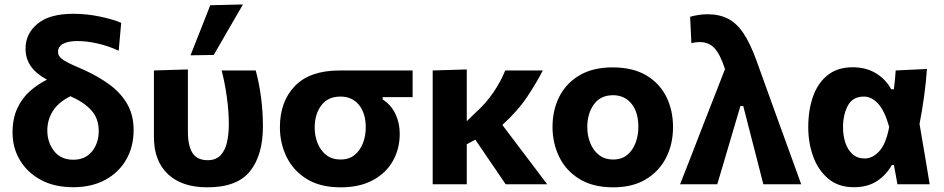

<svg xmlns="http://www.w3.org/2000/svg" viewBox="-20 -808 4138 842"><path d="M300.5 13Q218.5 13 159 -19.2Q99.5 -51.5 67.2 -105.8Q35 -160 35 -226.5Q35 -288.5 56 -333.2Q77 -378 111.5 -408.5Q146 -439 186 -458.5Q137.5 -485 114.8 -518.2Q92 -551.5 92 -595Q92 -660 144.5 -703.8Q197 -747.5 301.5 -747.5Q361.5 -747.5 419.8 -735Q478 -722.5 511.5 -708L500.5 -585.5Q455.5 -606.5 408.2 -617.2Q361 -628 320 -628Q281 -628 257.8 -616.5Q234.5 -605 234.5 -579.5Q234.5 -563.5 250 -550.8Q265.5 -538 306 -520L347 -502Q410.5 -473.5 460 -437.2Q509.5 -401 537.8 -352.2Q566 -303.5 566 -237.5Q566 -165 533.8 -108.5Q501.5 -52 442 -19.5Q382.5 13 300.5 13ZM187.5 -236Q187.5 -184 217 -145.8Q246.5 -107.5 301.5 -107.5Q354 -107.5 383.5 -144Q413 -180.5 413 -233.5Q413 -287.5 381.5 -323.2Q350 -359 289 -386Q235 -359 211.2 -320.2Q187.5 -281.5 187.5 -236Z M889.5 13.5Q777.5 13.5 716.2 -44.5Q655 -102.5 655 -207V-499L804 -503.5V-231Q804 -168.5 824.2 -137Q844.5 -105.5 891 -105.5Q927 -105.5 947.2 -127Q967.5 -148.5 975.5 -184.2Q983.5 -220 983.5 -263.5Q983.5 -320.5 974.5 -384.2Q965.5 -448 952 -499H1101.5Q1116 -446 1124.5 -382.8Q1133 -319.5 1133 -253.5Q1133 -128 1076.5 -57.2Q1020 13.5 889.5 13.5ZM815.5 -565.5Q837 -620.5 859 -675.5Q880.5 -730.5 902 -785L1045.5 -788.5Q1012.5 -731.5 980.5 -676.5Q948.5 -621 917.5 -567Z M1474 13.5Q1383.5 13.5 1324.5 -23.5Q1265.5 -60.5 1236.5 -120.5Q1207.5 -180.5 1207.5 -250Q1207.5 -362.5 1273.2 -430.8Q1339 -499 1470.5 -499H1789.5V-382H1658V-372Q1695.5 -348 1714.2 -308.2Q1733 -268.5 1733 -221.5Q1733 -155.5 1703 -102.2Q1673 -49 1615.2 -17.8Q1557.5 13.5 1474 13.5ZM1473.5 -108.5Q1511 -108.5 1535.2 -128.5Q1559.5 -148.5 1571.8 -180.5Q1584 -212.5 1584 -249Q1584 -311.5 1554.2 -348Q1524.5 -384.5 1473 -384.5Q1418 -384.5 1389 -345.8Q1360 -307 1360 -248.5Q1360 -212 1372.8 -180Q1385.5 -148 1410.8 -128.2Q1436 -108.5 1473.5 -108.5Z M1877.5 0V-499L2027 -503.5V-276.5L2064 -312.5Q2111.5 -355 2144.5 -404Q2177.5 -453 2195.5 -499H2360.5Q2335.5 -449.5 2293.8 -386.2Q2252 -323 2183 -260L2248 -174Q2278 -134.5 2312 -89.5Q2346 -44 2379.5 0H2197.5Q2177 -30 2157.5 -59Q2138 -87.5 2117.5 -117.5L2064.5 -195.5L2027 -175.5V0Z M2669.5 13.5Q2579 13.5 2519.8 -23.8Q2460.5 -61 2431.8 -121.2Q2403 -181.5 2403 -251Q2403 -325.5 2433.2 -384.8Q2463.5 -444 2522.2 -478.2Q2581 -512.5 2666.5 -512.5Q2755 -512.5 2813.8 -477.8Q2872.5 -443 2902 -383.8Q2931.5 -324.5 2931.5 -251Q2931.5 -175.5 2900.8 -115.8Q2870 -56 2811.8 -21.2Q2753.5 13.5 2669.5 13.5ZM2669 -108.5Q2706.5 -108.5 2730.8 -128.8Q2755 -149 2767.2 -181.5Q2779.5 -214 2779.5 -251Q2779.5 -316.5 2749 -353.5Q2718.5 -390.5 2668.5 -390.5Q2613.5 -390.5 2584.5 -350.2Q2555.5 -310 2555.5 -251Q2555.5 -214 2568.2 -181.5Q2581 -149 2606.2 -128.8Q2631.5 -108.5 2669 -108.5Z M2962.5 0Q2989 -67.5 3017.5 -140.5Q3045.5 -213.5 3072.5 -282.5Q3093 -334.5 3115.2 -391.5Q3137.5 -448.5 3159.5 -505Q3138.5 -569.5 3113.5 -596.5Q3088.5 -623.5 3048 -623.5Q3041.5 -623.5 3032 -622.5Q3022.5 -621.5 3012 -618.5L3006.5 -734.5Q3022 -739 3041.8 -742.2Q3061.5 -745.5 3083.5 -745.5Q3134 -745.5 3172 -726.2Q3210 -707 3239.8 -663Q3269.5 -619 3296.5 -545L3393.5 -276Q3417 -211.5 3433.8 -165.2Q3450.5 -119 3464.5 -80.5Q3478.5 -41.5 3493.5 0H3327.5Q3314 -52 3301 -104Q3287.5 -156 3274 -208.5L3239.5 -343H3227L3186.5 -206Q3170.5 -152 3155.5 -101Q3140.5 -50 3125.5 0Z M3724.5 13Q3657 13 3612.5 -24.2Q3568 -61.5 3546.2 -121.5Q3524.5 -181.5 3524.5 -250.5Q3524.5 -324.5 3545.2 -384Q3566 -443.5 3609.2 -478.2Q3652.5 -513 3719 -513Q3777.5 -513 3820.8 -487Q3864 -461 3888.5 -416.5H3900Q3903 -438 3904.8 -458.5Q3906.5 -479 3908 -499L4045 -505.5Q4041 -445.5 4032.2 -382.8Q4023.5 -320 4012.5 -264.5Q4024 -198.5 4035 -132.5Q4045.5 -66 4057 0H3915.5Q3911.5 -21 3908 -42.5Q3904 -63.5 3900 -84.5H3891Q3868 -42 3826.8 -14.5Q3785.5 13 3724.5 13ZM3772 -113Q3807 -113 3836.5 -145.5Q3866 -178 3879.5 -251.5Q3859.5 -322.5 3830.8 -353.5Q3802 -384.5 3768.5 -384.5Q3719.5 -384.5 3698.2 -344.8Q3677 -305 3677 -249Q3677 -214 3687 -183Q3697 -152 3718 -132.5Q3739 -113 3772 -113Z"/></svg>

Font: Heraclito
Style: Bold
Weight: 700
Designer: Kostas Bartsokas (font) & Cristiano Sobral (main changes)
Foundry: Kostas Bartsokas (font) & Cristiano Sobral (main changes)
Version: Version 1.00;July 8, 2020;FontCreator 13.0.0.2655 64-bit